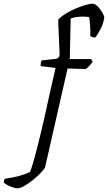

<svg xmlns="http://www.w3.org/2000/svg" viewBox="-174 -820 585 1040"><path d="M-81 200Q-89 200 -104.5 195Q-120 190 -134 182.5Q-148 175 -154 168Q-153 154 -147 148Q-113 144 -78 135Q-43 126 -12 112Q-6 100 3.5 68Q13 36 24 -6Q35 -48 45 -91Q55 -134 63 -167Q78 -238 94 -307Q110 -376 127 -452L46 -462Q46 -482 52 -493L127 -501Q138 -503 142.5 -507.5Q147 -512 149 -524L141 -713Q156 -730 182 -746Q208 -762 236.5 -774Q265 -786 289.5 -793Q314 -800 326 -800Q341 -800 355.5 -785Q370 -770 380 -752.5Q390 -735 391 -726Q386 -692 372 -665Q358 -638 343 -617Q322 -617 315 -626Q316 -644 314.5 -675Q313 -706 309 -727Q301 -729 290 -729.5Q279 -730 270 -730Q254 -730 239 -727.5Q224 -725 209 -720L204 -500H319L328 -487Q322 -476 310.5 -464Q299 -452 291 -446L192 -449L70 87Q64 98 46 117Q28 136 4.5 155Q-19 174 -42 187Q-65 200 -81 200Z"/></svg>

Font: Texturina 72pt 72pt Light
Style: Italic
Weight: 300
Italic angle: -11°
Designer: Guillermo Torres Carreño
Foundry: Omnibus-Type
Version: Version 1.002; ttfautohint (v1.8.3)